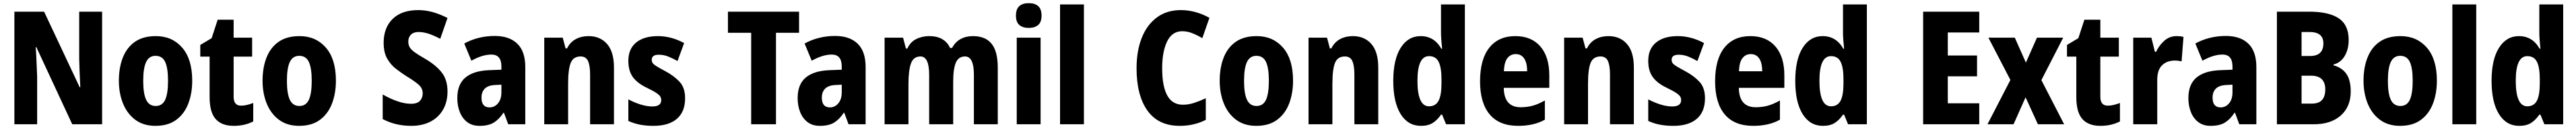

<svg xmlns="http://www.w3.org/2000/svg" viewBox="-20 -788 16295 818"><path d="M626 0H437L210 -489H206Q210 -431 211.5 -385.5Q213 -340 215 -303V0H71V-714H259L484 -235H488Q485 -291 483.5 -333.5Q482 -376 481 -415V-714H626Z M1196 -276Q1196 -197 1171.5 -132Q1147 -67 1095.5 -28.5Q1044 10 963 10Q888 10 836.5 -28Q785 -66 758.5 -131Q732 -196 732 -276Q732 -360 757.5 -424Q783 -488 834.5 -523.5Q886 -559 966 -559Q1069 -559 1132.5 -486Q1196 -413 1196 -276ZM886 -275Q886 -195 904.5 -155.5Q923 -116 965 -116Q1007 -116 1025 -155.5Q1043 -195 1043 -276Q1043 -356 1025 -395Q1007 -434 964 -434Q923 -434 904.5 -395Q886 -356 886 -275Z M1505 -118Q1523 -118 1542 -122.5Q1561 -127 1582 -135V-18Q1557 -5 1526 2.5Q1495 10 1458 10Q1383 10 1344.5 -33Q1306 -76 1306 -173V-429H1247V-503L1319 -546L1357 -663H1458V-549H1575V-429H1458V-174Q1458 -118 1505 -118Z M2105 -276Q2105 -197 2080.5 -132Q2056 -67 2004.5 -28.5Q1953 10 1872 10Q1797 10 1745.5 -28Q1694 -66 1667.5 -131Q1641 -196 1641 -276Q1641 -360 1666.5 -424Q1692 -488 1743.5 -523.5Q1795 -559 1875 -559Q1978 -559 2041.5 -486Q2105 -413 2105 -276ZM1795 -275Q1795 -195 1813.5 -155.5Q1832 -116 1874 -116Q1916 -116 1934 -155.5Q1952 -195 1952 -276Q1952 -356 1934 -395Q1916 -434 1873 -434Q1832 -434 1813.5 -395Q1795 -356 1795 -275Z M2811 -208Q2811 -142 2783 -93Q2755 -44 2703.5 -17Q2652 10 2581 10Q2534 10 2489.5 0Q2445 -10 2401 -33V-189Q2446 -163 2492.5 -146.5Q2539 -130 2580 -130Q2620 -130 2637 -149Q2654 -168 2654 -196Q2654 -228 2629 -250.5Q2604 -273 2551 -305Q2518 -326 2484.5 -352Q2451 -378 2429 -417Q2407 -456 2407 -517Q2407 -612 2464 -668Q2521 -724 2626 -724Q2671 -724 2716.5 -711.5Q2762 -699 2811 -674L2765 -542Q2723 -564 2690.5 -574.5Q2658 -585 2628 -585Q2596 -585 2579.5 -568Q2563 -551 2563 -525Q2563 -502 2573 -486.5Q2583 -471 2605.5 -455Q2628 -439 2668 -416Q2737 -376 2774 -329Q2811 -282 2811 -208Z M3110 -560Q3202 -560 3252.5 -511Q3303 -462 3303 -363V0H3195L3168 -73H3165Q3137 -31 3103.5 -10.5Q3070 10 3014 10Q2967 10 2936 -13.5Q2905 -37 2889 -77Q2873 -117 2873 -166Q2873 -253 2924 -296Q2975 -339 3074 -343L3152 -346V-366Q3152 -442 3089 -442Q3060 -442 3029 -432.5Q2998 -423 2962 -403L2917 -512Q2958 -535 3007 -547.5Q3056 -560 3110 -560ZM3113 -249Q3068 -247 3047 -226Q3026 -205 3026 -169Q3026 -107 3077 -107Q3109 -107 3130.5 -133Q3152 -159 3152 -203V-251Z M3703 -559Q3777 -559 3820.5 -509Q3864 -459 3864 -360V0H3713V-315Q3713 -372 3700 -401Q3687 -430 3653 -430Q3607 -430 3590.5 -389.5Q3574 -349 3574 -256V0H3423V-549H3540L3558 -481H3567Q3587 -521 3622.5 -540Q3658 -559 3703 -559Z M4314 -165Q4314 -79 4262 -34.5Q4210 10 4114 10Q4069 10 4031 3Q3993 -4 3955 -21V-158Q3990 -139 4030.5 -126Q4071 -113 4107 -113Q4163 -113 4163 -153Q4163 -165 4157.5 -175Q4152 -185 4133 -198Q4114 -211 4071 -232Q4012 -260 3983.5 -299.5Q3955 -339 3955 -402Q3955 -478 4004.5 -518.5Q4054 -559 4142 -559Q4226 -559 4308 -515L4266 -401Q4236 -418 4207.5 -429.5Q4179 -441 4147 -441Q4103 -441 4103 -409Q4103 -398 4108.5 -389Q4114 -380 4132.5 -368.5Q4151 -357 4190 -336Q4244 -307 4279 -269.5Q4314 -232 4314 -165Z M4889 0H4732V-580H4585V-714H5035V-580H4889Z M5263 -560Q5355 -560 5405.5 -511Q5456 -462 5456 -363V0H5348L5321 -73H5318Q5290 -31 5256.5 -10.5Q5223 10 5167 10Q5120 10 5089 -13.5Q5058 -37 5042 -77Q5026 -117 5026 -166Q5026 -253 5077 -296Q5128 -339 5227 -343L5305 -346V-366Q5305 -442 5242 -442Q5213 -442 5182 -432.5Q5151 -423 5115 -403L5070 -512Q5111 -535 5160 -547.5Q5209 -560 5263 -560ZM5266 -249Q5221 -247 5200 -226Q5179 -205 5179 -169Q5179 -107 5230 -107Q5262 -107 5283.5 -133Q5305 -159 5305 -203V-251Z M6135 -559Q6214 -559 6253 -510.5Q6292 -462 6292 -359V0H6141V-314Q6141 -430 6085 -430Q6043 -430 6026.5 -390Q6010 -350 6010 -270V0H5858V-314Q5858 -430 5803 -430Q5759 -430 5743 -386Q5727 -342 5727 -254V0H5576V-549H5693L5711 -480H5720Q5738 -521 5775.5 -540Q5813 -559 5858 -559Q5909 -559 5942 -539Q5975 -519 5990 -484H6003Q6023 -522 6057 -540.5Q6091 -559 6135 -559Z M6488 -768Q6527 -768 6548 -749Q6569 -730 6569 -689Q6569 -648 6547.5 -629.5Q6526 -611 6488 -611Q6450 -611 6428.5 -629.5Q6407 -648 6407 -689Q6407 -730 6428 -749Q6449 -768 6488 -768ZM6563 -549V0H6412V-549Z M6837 0H6686V-760H6837Z M7459 -590Q7395 -590 7363.5 -525.5Q7332 -461 7332 -355Q7332 -242 7364 -183Q7396 -124 7463 -124Q7499 -124 7534 -135.5Q7569 -147 7608 -165V-28Q7534 10 7443 10Q7308 10 7239 -86.5Q7170 -183 7170 -356Q7170 -464 7202.5 -547Q7235 -630 7298 -677Q7361 -724 7450 -724Q7497 -724 7542.5 -711.5Q7588 -699 7631 -675L7586 -546Q7554 -565 7522.5 -577.5Q7491 -590 7459 -590Z M8160 -276Q8160 -197 8135.5 -132Q8111 -67 8059.5 -28.5Q8008 10 7927 10Q7852 10 7800.5 -28Q7749 -66 7722.5 -131Q7696 -196 7696 -276Q7696 -360 7721.5 -424Q7747 -488 7798.5 -523.5Q7850 -559 7930 -559Q8033 -559 8096.5 -486Q8160 -413 8160 -276ZM7850 -275Q7850 -195 7868.5 -155.5Q7887 -116 7929 -116Q7971 -116 7989 -155.5Q8007 -195 8007 -276Q8007 -356 7989 -395Q7971 -434 7928 -434Q7887 -434 7868.5 -395Q7850 -356 7850 -275Z M8538 -559Q8612 -559 8655.5 -509Q8699 -459 8699 -360V0H8548V-315Q8548 -372 8535 -401Q8522 -430 8488 -430Q8442 -430 8425.5 -389.5Q8409 -349 8409 -256V0H8258V-549H8375L8393 -481H8402Q8422 -521 8457.5 -540Q8493 -559 8538 -559Z M8969 10Q8887 10 8840.5 -65Q8794 -140 8794 -275Q8794 -411 8841 -485Q8888 -559 8967 -559Q9053 -559 9098 -479H9103Q9100 -508 9098 -534.5Q9096 -561 9096 -584V-760H9247V0H9128L9103 -61H9096Q9072 -26 9043 -8Q9014 10 8969 10ZM9020 -114Q9062 -114 9080.5 -149Q9099 -184 9099 -259V-286Q9099 -360 9081 -396Q9063 -432 9020 -432Q8947 -432 8947 -276Q8947 -114 9020 -114Z M9566 -559Q9668 -559 9724.5 -493.5Q9781 -428 9781 -310V-231H9493Q9495 -108 9600 -108Q9641 -108 9677 -118Q9713 -128 9753 -151V-29Q9684 10 9584 10Q9465 10 9404 -62.5Q9343 -135 9343 -272Q9343 -412 9401.5 -485.5Q9460 -559 9566 -559ZM9568 -445Q9537 -445 9516.5 -420Q9496 -395 9494 -336H9641Q9641 -388 9622.5 -416.5Q9604 -445 9568 -445Z M10155 -559Q10229 -559 10272.5 -509Q10316 -459 10316 -360V0H10165V-315Q10165 -372 10152 -401Q10139 -430 10105 -430Q10059 -430 10042.5 -389.5Q10026 -349 10026 -256V0H9875V-549H9992L10010 -481H10019Q10039 -521 10074.5 -540Q10110 -559 10155 -559Z M10766 -165Q10766 -79 10714 -34.5Q10662 10 10566 10Q10521 10 10483 3Q10445 -4 10407 -21V-158Q10442 -139 10482.5 -126Q10523 -113 10559 -113Q10615 -113 10615 -153Q10615 -165 10609.5 -175Q10604 -185 10585 -198Q10566 -211 10523 -232Q10464 -260 10435.5 -299.5Q10407 -339 10407 -402Q10407 -478 10456.5 -518.5Q10506 -559 10594 -559Q10678 -559 10760 -515L10718 -401Q10688 -418 10659.5 -429.5Q10631 -441 10599 -441Q10555 -441 10555 -409Q10555 -398 10560.5 -389Q10566 -380 10584.5 -368.5Q10603 -357 10642 -336Q10696 -307 10731 -269.5Q10766 -232 10766 -165Z M11053 -559Q11155 -559 11211.5 -493.5Q11268 -428 11268 -310V-231H10980Q10982 -108 11087 -108Q11128 -108 11164 -118Q11200 -128 11240 -151V-29Q11171 10 11071 10Q10952 10 10891 -62.5Q10830 -135 10830 -272Q10830 -412 10888.5 -485.5Q10947 -559 11053 -559ZM11055 -445Q11024 -445 11003.5 -420Q10983 -395 10981 -336H11128Q11128 -388 11109.5 -416.5Q11091 -445 11055 -445Z M11512 10Q11430 10 11383.5 -65Q11337 -140 11337 -275Q11337 -411 11384 -485Q11431 -559 11510 -559Q11596 -559 11641 -479H11646Q11643 -508 11641 -534.5Q11639 -561 11639 -584V-760H11790V0H11671L11646 -61H11639Q11615 -26 11586 -8Q11557 10 11512 10ZM11563 -114Q11605 -114 11623.5 -149Q11642 -184 11642 -259V-286Q11642 -360 11624 -396Q11606 -432 11563 -432Q11490 -432 11490 -276Q11490 -114 11563 -114Z M12501 0H12146V-714H12501V-582H12302V-436H12487V-304H12302V-133H12501Z M12698 -281 12559 -549H12726L12796 -391L12866 -549H13032L12894 -280L13038 0H12872L12794 -171L12718 0H12553Z M13314 -118Q13332 -118 13351 -122.5Q13370 -127 13391 -135V-18Q13366 -5 13335 2.5Q13304 10 13267 10Q13192 10 13153.5 -33Q13115 -76 13115 -173V-429H13056V-503L13128 -546L13166 -663H13267V-549H13384V-429H13267V-174Q13267 -118 13314 -118Z M13749 -559Q13759 -559 13770 -558Q13781 -557 13793 -554L13781 -399Q13773 -401 13761.5 -402.5Q13750 -404 13739 -404Q13687 -404 13656.5 -373Q13626 -342 13627 -278V0H13475V-549H13590L13612 -460H13620Q13637 -498 13670.5 -528.5Q13704 -559 13749 -559Z M14061 -560Q14153 -560 14203.5 -511Q14254 -462 14254 -363V0H14146L14119 -73H14116Q14088 -31 14054.5 -10.5Q14021 10 13965 10Q13918 10 13887 -13.5Q13856 -37 13840 -77Q13824 -117 13824 -166Q13824 -253 13875 -296Q13926 -339 14025 -343L14103 -346V-366Q14103 -442 14040 -442Q14011 -442 13980 -432.5Q13949 -423 13913 -403L13868 -512Q13909 -535 13958 -547.5Q14007 -560 14061 -560ZM14064 -249Q14019 -247 13998 -226Q13977 -205 13977 -169Q13977 -107 14028 -107Q14060 -107 14081.5 -133Q14103 -159 14103 -203V-251Z M14588 -714Q14712 -714 14775 -672Q14838 -630 14838 -535Q14838 -475 14812.5 -432.5Q14787 -390 14742 -379V-374Q14796 -359 14823.5 -319.5Q14851 -280 14851 -208Q14851 -112 14788.5 -56Q14726 0 14617 0H14384V-714ZM14594 -433Q14678 -433 14678 -513Q14678 -585 14591 -585H14540V-433ZM14540 -308V-131H14604Q14649 -131 14669.5 -154Q14690 -177 14690 -222Q14690 -263 14668 -285.5Q14646 -308 14600 -308Z M15396 -276Q15396 -197 15371.5 -132Q15347 -67 15295.5 -28.5Q15244 10 15163 10Q15088 10 15036.5 -28Q14985 -66 14958.5 -131Q14932 -196 14932 -276Q14932 -360 14957.5 -424Q14983 -488 15034.5 -523.5Q15086 -559 15166 -559Q15269 -559 15332.5 -486Q15396 -413 15396 -276ZM15086 -275Q15086 -195 15104.5 -155.5Q15123 -116 15165 -116Q15207 -116 15225 -155.5Q15243 -195 15243 -276Q15243 -356 15225 -395Q15207 -434 15164 -434Q15123 -434 15104.5 -395Q15086 -356 15086 -275Z M15645 0H15494V-760H15645Z M15917 10Q15835 10 15788.5 -65Q15742 -140 15742 -275Q15742 -411 15789 -485Q15836 -559 15915 -559Q16001 -559 16046 -479H16051Q16048 -508 16046 -534.5Q16044 -561 16044 -584V-760H16195V0H16076L16051 -61H16044Q16020 -26 15991 -8Q15962 10 15917 10ZM15968 -114Q16010 -114 16028.5 -149Q16047 -184 16047 -259V-286Q16047 -360 16029 -396Q16011 -432 15968 -432Q15895 -432 15895 -276Q15895 -114 15968 -114Z"/></svg>

Font: Noto Sans Tamil Condensed ExtraBold
Style: Regular
Weight: 800
Width: 3
Designer: Jelle Bosma - Monotype Design Team
Foundry: Monotype Imaging Inc.
Version: Version 2.004; ttfautohint (v1.8.4.7-5d5b)